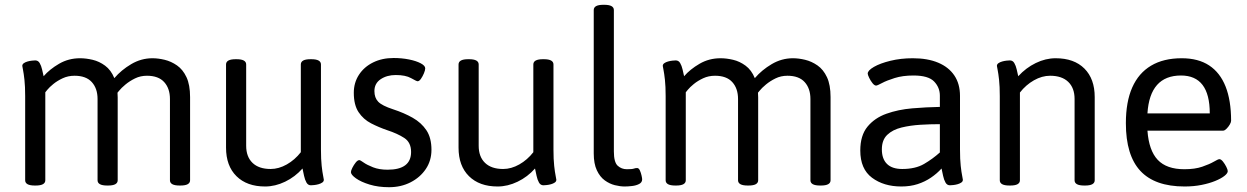

<svg xmlns="http://www.w3.org/2000/svg" viewBox="-20 -772 5201 801"><path d="M125 2Q85 2 85 -20V-371Q85 -412 82 -439Q79 -466 76 -480.5Q73 -495 73 -497Q73 -504 79.5 -508.5Q86 -513 95 -515.5Q104 -518 113 -519Q122 -520 127 -520Q139 -520 145.5 -509Q152 -498 155.5 -482.5Q159 -467 162 -454Q187 -483 226.5 -506Q266 -529 314 -529Q339 -529 366.5 -522.5Q394 -516 418.5 -498Q443 -480 457 -446Q486 -480 527.5 -504.5Q569 -529 616 -529Q640 -529 667 -522.5Q694 -516 718.5 -499Q743 -482 758 -450Q773 -418 773 -367V-20Q773 2 733 2H729Q689 2 689 -20V-359Q689 -403 665 -429.5Q641 -456 593 -456Q566 -456 543.5 -445Q521 -434 503.5 -419.5Q486 -405 476.5 -393Q467 -381 465 -379L464 -413Q469 -402 470 -389.5Q471 -377 471 -366V-20Q471 2 431 2H427Q387 2 387 -20V-359Q387 -403 363 -429.5Q339 -456 291 -456Q264 -456 241.5 -445.5Q219 -435 202.5 -421.5Q186 -408 177.5 -397.5Q169 -387 169 -387V-20Q169 2 129 2Z M1086 6Q1010 6 966.5 -37Q923 -80 923 -156V-503Q923 -525 963 -525H967Q1007 -525 1007 -503V-164Q1007 -118 1033.5 -92.5Q1060 -67 1109 -67Q1143 -67 1176.5 -86Q1210 -105 1235 -137V-503Q1235 -525 1275 -525H1279Q1319 -525 1319 -503V-148Q1319 -107 1322 -80Q1325 -53 1328 -39Q1331 -25 1331 -22Q1331 -15 1324.5 -10.5Q1318 -6 1309 -3.5Q1300 -1 1291 0Q1282 1 1277 1Q1265 1 1258.5 -10.5Q1252 -22 1248.5 -38.5Q1245 -55 1242 -69Q1211 -34 1169.5 -14Q1128 6 1086 6Z M1603 9Q1558 9 1522 -2Q1486 -13 1465 -28Q1444 -43 1444 -54Q1444 -60 1450 -72Q1456 -84 1464 -94Q1472 -104 1479 -104Q1483 -104 1497 -94Q1511 -84 1536.5 -74Q1562 -64 1597 -64Q1695 -64 1695 -138Q1695 -178 1666.5 -196.5Q1638 -215 1595 -229Q1560 -241 1528 -257.5Q1496 -274 1476 -304Q1456 -334 1456 -385Q1456 -427 1477.5 -460Q1499 -493 1536.5 -511.5Q1574 -530 1622 -530Q1656 -530 1686 -524Q1716 -518 1735 -508Q1754 -498 1754 -487Q1754 -479 1748.5 -466Q1743 -453 1736 -443Q1729 -433 1722 -433Q1718 -433 1695 -446Q1672 -459 1631 -459Q1594 -459 1568 -441.5Q1542 -424 1542 -392Q1542 -364 1558 -347.5Q1574 -331 1620 -316Q1666 -301 1702 -280.5Q1738 -260 1759 -228.5Q1780 -197 1780 -147Q1780 -102 1756.5 -67Q1733 -32 1693 -11.5Q1653 9 1603 9Z M2056 6Q1980 6 1936.5 -37Q1893 -80 1893 -156V-503Q1893 -525 1933 -525H1937Q1977 -525 1977 -503V-164Q1977 -118 2003.5 -92.5Q2030 -67 2079 -67Q2113 -67 2146.5 -86Q2180 -105 2205 -137V-503Q2205 -525 2245 -525H2249Q2289 -525 2289 -503V-148Q2289 -107 2292 -80Q2295 -53 2298 -39Q2301 -25 2301 -22Q2301 -15 2294.5 -10.5Q2288 -6 2279 -3.5Q2270 -1 2261 0Q2252 1 2247 1Q2235 1 2228.5 -10.5Q2222 -22 2218.5 -38.5Q2215 -55 2212 -69Q2181 -34 2139.5 -14Q2098 6 2056 6Z M2586 6Q2567 6 2545 0.5Q2523 -5 2503 -19.5Q2483 -34 2470 -61.5Q2457 -89 2457 -132V-730Q2457 -752 2497 -752H2501Q2541 -752 2541 -730V-140Q2541 -95 2557 -80.5Q2573 -66 2595 -66Q2617 -66 2624 -68.5Q2631 -71 2638 -71Q2645 -71 2649.5 -61Q2654 -51 2656.5 -39.5Q2659 -28 2659 -24Q2659 -11 2646.5 -4.5Q2634 2 2617 4Q2600 6 2586 6Z M2797 2Q2757 2 2757 -20V-371Q2757 -412 2754 -439Q2751 -466 2748 -480.5Q2745 -495 2745 -497Q2745 -504 2751.5 -508.5Q2758 -513 2767 -515.5Q2776 -518 2785 -519Q2794 -520 2799 -520Q2811 -520 2817.5 -509Q2824 -498 2827.5 -482.5Q2831 -467 2834 -454Q2859 -483 2898.5 -506Q2938 -529 2986 -529Q3011 -529 3038.5 -522.5Q3066 -516 3090.5 -498Q3115 -480 3129 -446Q3158 -480 3199.5 -504.5Q3241 -529 3288 -529Q3312 -529 3339 -522.5Q3366 -516 3390.5 -499Q3415 -482 3430 -450Q3445 -418 3445 -367V-20Q3445 2 3405 2H3401Q3361 2 3361 -20V-359Q3361 -403 3337 -429.5Q3313 -456 3265 -456Q3238 -456 3215.5 -445Q3193 -434 3175.5 -419.5Q3158 -405 3148.5 -393Q3139 -381 3137 -379L3136 -413Q3141 -402 3142 -389.5Q3143 -377 3143 -366V-20Q3143 2 3103 2H3099Q3059 2 3059 -20V-359Q3059 -403 3035 -429.5Q3011 -456 2963 -456Q2936 -456 2913.5 -445.5Q2891 -435 2874.5 -421.5Q2858 -408 2849.5 -397.5Q2841 -387 2841 -387V-20Q2841 2 2801 2Z M3740 6Q3667 6 3618 -30.5Q3569 -67 3569 -144Q3569 -207 3599 -243.5Q3629 -280 3678 -297.5Q3727 -315 3785.5 -320Q3844 -325 3901 -326V-373Q3901 -407 3877 -432Q3853 -457 3791 -457Q3746 -457 3712.5 -446.5Q3679 -436 3659.5 -425.5Q3640 -415 3635 -415Q3628 -415 3620 -425Q3612 -435 3606 -447.5Q3600 -460 3600 -465Q3600 -478 3626 -493Q3652 -508 3695 -518.5Q3738 -529 3788 -529Q3850 -529 3894 -510.5Q3938 -492 3961.5 -457Q3985 -422 3985 -372V-148Q3985 -107 3988 -80Q3991 -53 3994 -39Q3997 -25 3997 -22Q3997 -15 3990.5 -10.5Q3984 -6 3975 -3.5Q3966 -1 3957 0Q3948 1 3943 1Q3931 1 3924.5 -10.5Q3918 -22 3914.5 -38.5Q3911 -55 3908 -69Q3889 -48 3864 -31Q3839 -14 3808.5 -4Q3778 6 3740 6ZM3744 -67Q3799 -67 3835 -88Q3871 -109 3901 -136V-254Q3862 -254 3820 -251.5Q3778 -249 3741 -240Q3704 -231 3681.5 -209.5Q3659 -188 3659 -149Q3659 -109 3680.5 -88Q3702 -67 3744 -67Z M4191 2Q4151 2 4151 -20V-371Q4151 -412 4148 -439Q4145 -466 4142 -480.5Q4139 -495 4139 -497Q4139 -504 4145.5 -508.5Q4152 -513 4161 -515.5Q4170 -518 4179 -519Q4188 -520 4193 -520Q4205 -520 4211.5 -509Q4218 -498 4221.5 -482.5Q4225 -467 4228 -454Q4260 -489 4301 -509Q4342 -529 4384 -529Q4461 -529 4504 -486Q4547 -443 4547 -367V-20Q4547 2 4507 2H4503Q4463 2 4463 -20V-359Q4463 -405 4436.5 -430.5Q4410 -456 4361 -456Q4327 -456 4293.5 -437Q4260 -418 4235 -386V-20Q4235 2 4195 2Z M4922 6Q4798 6 4737.5 -59Q4677 -124 4677 -258Q4677 -347 4703.5 -407Q4730 -467 4782 -498Q4834 -529 4910 -529Q4979 -529 5024.5 -499Q5070 -469 5093 -411Q5116 -353 5116 -268Q5116 -262 5110.5 -252.5Q5105 -243 5097 -235Q5089 -227 5083 -227H4767Q4773 -144 4810 -105Q4847 -66 4921 -66Q4965 -66 4995.5 -76.5Q5026 -87 5044 -97.5Q5062 -108 5067 -108Q5074 -108 5082 -98Q5090 -88 5096 -76Q5102 -64 5102 -58Q5102 -49 5088 -38Q5074 -27 5049.5 -17Q5025 -7 4992.5 -0.5Q4960 6 4922 6ZM4767 -299H5027Q5027 -378 4997 -417.5Q4967 -457 4907 -457Q4842 -457 4807 -417.5Q4772 -378 4767 -299Z"/></svg>

Font: Asap
Style: Regular
Weight: 400
Designer: Pablo Cosgaya
Foundry: Omnibus-Type
Version: Version 3.001